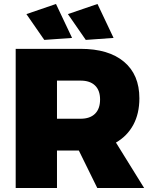

<svg xmlns="http://www.w3.org/2000/svg" viewBox="-20 -947 765 967"><path d="M470 0 377 -189H267V0H59V-701H386Q527 -701 604.5 -636Q682 -571 682 -452Q682 -375 651.5 -318.5Q621 -262 564 -229L706 0ZM267 -349H386Q433 -349 458.5 -374Q484 -399 484 -446Q484 -492 458.5 -516.5Q433 -541 386 -541H267ZM262 -927 343 -756 203 -746 113 -876ZM471 -927 552 -756 412 -746 322 -876Z"/></svg>

Font: Gontserrat ExtraBold
Style: Regular
Weight: 800
Designer: Julieta Ulanovsky
Foundry: Julieta Ulanovsky
Version: Version 6.001